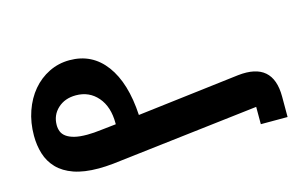

<svg xmlns="http://www.w3.org/2000/svg" viewBox="-61 -557 1123 707"><g transform="rotate(-15 500.5 -203.5)"><path d="M859 -66 296 0Q266 3 241 3Q185 3 146.5 -10.5Q108 -24 84.5 -48.5Q61 -73 51 -105.5Q41 -138 41 -175Q41 -225 56 -268Q71 -311 97.5 -342.5Q124 -374 160.5 -392Q197 -410 239 -410Q325 -410 376 -341.5Q427 -273 434 -149L825 -196Q961 -211 961 -78V0H859ZM132 -191Q132 -178 136.5 -166.5Q141 -155 152.5 -146.5Q164 -138 183 -133Q202 -128 232 -128Q244 -128 258 -129Q272 -130 288 -132L343 -138V-142Q343 -205 311 -242Q279 -279 228 -279Q186 -279 159 -254Q132 -229 132 -191Z"/></g></svg>

Font: IBM Plex Sans Arabic SemiBold
Style: Regular
Weight: 600
Designer: Mike Abbink, Paul van der Laan, Pieter van Rosmalen, Wael Morcos, Khajak Apelian
Foundry: Bold Monday
Version: Version 1.1